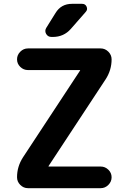

<svg xmlns="http://www.w3.org/2000/svg" viewBox="-20 -983 672 1003"><path d="M100 -161 398 -614V-615L399 -616Q399 -617 398 -617H126Q103 -617 86 -633.5Q69 -650 69 -673Q69 -696 86 -713Q103 -730 126 -730H506Q529 -730 546 -713Q563 -696 563 -673Q563 -617 532 -569L234 -116V-115L233 -114Q233 -113 234 -113H506Q529 -113 546 -96.5Q563 -80 563 -57Q563 -34 546 -17Q529 0 506 0H126Q103 0 86 -17Q69 -34 69 -57Q69 -113 100 -161ZM356 -963H409Q426 -963 432.5 -948Q439 -933 428 -921L350 -832Q313 -790 256 -790H249Q230 -790 221 -806Q212 -822 222 -838L270 -915Q299 -963 356 -963Z"/></svg>

Font: Rounded Mplus 1c Bold
Style: Bold
Weight: 700
Version: Version 1.059.20150529